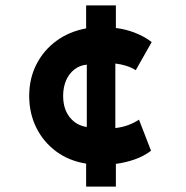

<svg xmlns="http://www.w3.org/2000/svg" viewBox="-20 -610 688 710"><path d="M298.5 80V-5Q235 -15 187.8 -50Q140.5 -85 114.2 -138Q88 -191 88 -255Q88 -320 114.8 -372.2Q141.5 -424.5 188.8 -459Q236 -493.5 298.5 -505V-590H408.5V-506.5Q446 -502 481 -488Q516 -474 541 -454.5L482 -350.5Q465 -361 445.5 -367Q426 -373 406.5 -375V-136.5Q430.5 -139 452.8 -147Q475 -155 494 -167.5L538.5 -52.5Q511 -32 478.2 -20.5Q445.5 -9 408.5 -4V80ZM301 -140.5V-371Q274.5 -368.5 254.8 -353Q235 -337.5 224.2 -312.2Q213.5 -287 213.5 -255.5Q213.5 -207 237.8 -176.5Q262 -146 301 -140.5Z"/></svg>

Font: Geologica Cursive
Style: Bold
Weight: 700
Designer: Sindre Bremnes, Frode Helland
Foundry: Monokrom Skriftforlag AS
Version: Version 1.010;gftools[0.9.28]